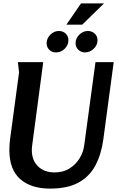

<svg xmlns="http://www.w3.org/2000/svg" viewBox="-20 -1097 699 1128"><path d="M234 -732 169 -243Q168 -236 167.5 -229.5Q167 -223 167 -216Q167 -155 203.5 -119.5Q240 -84 301 -84Q350 -84 387 -106.5Q424 -129 447 -166Q470 -203 475 -245L541 -732H648L587 -278Q575 -190 540.5 -125Q506 -60 441.5 -24.5Q377 11 274 11Q162 11 98.5 -45Q35 -101 35 -216Q35 -232 36 -247Q37 -262 39 -278L92 -672L85 -732ZM456 -1077H591L463 -952H370ZM382 -861Q382 -832 360 -810.5Q338 -789 309 -789Q285 -789 269.5 -804.5Q254 -820 254 -843Q254 -872 276 -893.5Q298 -915 326 -915Q350 -915 366 -899.5Q382 -884 382 -861ZM553 -861Q553 -832 530.5 -810.5Q508 -789 479 -789Q456 -789 440 -805Q424 -821 424 -843Q424 -872 446 -893.5Q468 -915 496 -915Q520 -915 536.5 -899.5Q553 -884 553 -861Z"/></svg>

Font: Rosario
Style: Bold Italic
Weight: 700
Italic angle: -8.05°
Designer: Hector Gatti
Foundry: Omnibus Type
Version: Version 1.101; ttfautohint (v1.8.1.43-b0c9)